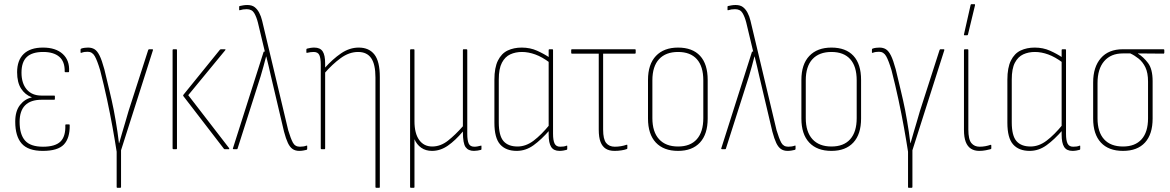

<svg xmlns="http://www.w3.org/2000/svg" viewBox="-20 -715 5608 920"><path d="M185 8Q115 8 84 -27Q53 -62 53 -132Q53 -183 76 -212Q99 -241 132 -248V-249Q100 -261 81 -290.5Q62 -320 62 -369Q62 -426 93.5 -456.5Q125 -487 186 -487Q247 -487 280.5 -456.5Q314 -426 311 -373Q311 -369 308 -369H294Q290 -369 290 -372Q291 -420 264 -443Q237 -466 187 -466Q134 -466 108.5 -442Q83 -418 83 -367Q83 -316 108 -286.5Q133 -257 179 -257H240Q243 -257 243 -254V-241Q243 -237 240 -237H179Q127 -237 100.5 -210.5Q74 -184 74 -131Q74 -71 100 -41.5Q126 -12 186 -12Q244 -12 269.5 -36.5Q295 -61 293 -116Q293 -119 297 -119H311Q314 -119 314 -115Q315 -53 286 -22.5Q257 8 185 8Z M542 185Q539 185 539 181V12Q531 -40 519.5 -104Q508 -168 493 -238Q478 -308 460 -378Q446 -425 434 -446Q422 -467 400 -467Q392 -467 385 -466Q378 -465 370 -462Q368 -461 367 -462Q366 -463 366 -464V-477Q366 -481 369 -482Q377 -485 386 -486Q395 -487 402 -487Q420 -487 433 -479Q446 -471 457 -449Q468 -427 480 -383Q494 -324 505 -278.5Q516 -233 525 -188Q530 -162 534.5 -135.5Q539 -109 543 -82.5Q547 -56 550 -29H551Q559 -56 566 -81Q573 -106 581 -131.5Q589 -157 596 -183L690 -475Q692 -479 694 -479H709Q712 -479 712.5 -478Q713 -477 713 -475L560 5V181Q560 185 556 185Z M1057 0Q1055 0 1053 -2L859 -254Q856 -257 859 -261L1034 -477Q1037 -479 1039 -479H1057Q1063 -479 1059 -474L882 -259L1078 -5Q1079 -3 1078.5 -1.5Q1078 0 1076 0ZM811 0Q807 0 807 -4V-475Q807 -479 811 -479H825Q828 -479 828 -475V-4Q828 0 825 0Z M1414 8Q1395 8 1382 -1Q1369 -10 1359.5 -30Q1350 -50 1341 -84L1278 -351Q1273 -374 1267.5 -397Q1262 -420 1256 -444H1255Q1249 -420 1242.5 -397Q1236 -374 1229 -350L1118 -2Q1117 0 1114 0H1100Q1095 0 1096 -4L1243 -466Q1243 -468 1247 -468H1249L1216 -606Q1209 -634 1198 -652.5Q1187 -671 1162 -671Q1144 -671 1129 -666Q1126 -665 1126 -668V-682Q1126 -685 1128 -686Q1137 -688 1146 -689.5Q1155 -691 1165 -691Q1187 -691 1200 -681Q1213 -671 1222 -654Q1231 -637 1236 -616L1361 -91Q1373 -51 1383.5 -31.5Q1394 -12 1417 -12Q1435 -12 1448 -17Q1452 -19 1452 -15V-2Q1452 2 1449 3Q1441 5 1432 6.5Q1423 8 1414 8Z M1783 185Q1779 185 1779 181V-344Q1779 -407 1758.5 -436.5Q1738 -466 1696 -466Q1653 -466 1612.5 -436.5Q1572 -407 1534 -363V-387Q1574 -432 1614.5 -459.5Q1655 -487 1699 -487Q1748 -487 1774 -454Q1800 -421 1800 -346V181Q1800 185 1797 185ZM1521 0Q1517 0 1517 -4V-405Q1517 -437 1510 -451.5Q1503 -466 1483 -466Q1476 -466 1468 -465Q1460 -464 1452 -462Q1448 -461 1448 -464V-477Q1448 -481 1451 -482Q1458 -484 1467.5 -485.5Q1477 -487 1486 -487Q1514 -487 1526 -469Q1538 -451 1538 -411V-384V-375V-4Q1538 0 1535 0Z M1949 185Q1945 185 1945 181V-475Q1945 -479 1949 -479H1963Q1966 -479 1966 -475V-134Q1966 -76 1988.5 -44.5Q2011 -13 2051 -13Q2091 -13 2126.5 -41Q2162 -69 2198 -110V-475Q2198 -479 2201 -479H2215Q2219 -479 2219 -475V-74Q2219 -42 2226 -27Q2233 -12 2253 -12Q2261 -12 2268.5 -13.5Q2276 -15 2284 -17Q2287 -19 2287 -15V-1Q2287 2 2285 3Q2278 5 2268.5 6.5Q2259 8 2251 8Q2224 8 2211 -10Q2198 -28 2198 -83V-85Q2162 -42 2126 -17Q2090 8 2050 8Q2020 8 1998.5 -7Q1977 -22 1966 -48V181Q1966 185 1963 185Z M2456 8Q2404 8 2376.5 -23Q2349 -54 2349 -127V-333Q2349 -391 2366 -425Q2383 -459 2412.5 -473Q2442 -487 2480 -487Q2520 -487 2553.5 -472Q2587 -457 2615 -438L2614 -415Q2578 -442 2545 -454Q2512 -466 2481 -466Q2450 -466 2425 -454.5Q2400 -443 2385 -414.5Q2370 -386 2370 -334V-129Q2370 -65 2392.5 -39Q2415 -13 2460 -13Q2500 -13 2537 -41Q2574 -69 2614 -118V-92Q2574 -46 2536.5 -19Q2499 8 2456 8ZM2661 8Q2633 8 2621 -11Q2609 -30 2609 -70V-95V-103V-425V-433V-475Q2609 -479 2613 -479H2627Q2630 -479 2630 -475V-74Q2630 -42 2637.5 -27Q2645 -12 2664 -12Q2672 -12 2680 -13Q2688 -14 2695 -17Q2698 -19 2698 -15V-1Q2698 2 2695 3Q2688 5 2679 6.5Q2670 8 2661 8Z M2925 8Q2899 8 2882.5 -2.5Q2866 -13 2857.5 -35Q2849 -57 2849 -94V-458H2720Q2717 -458 2717 -462V-475Q2717 -479 2720 -479H3023Q3026 -479 3026 -475V-462Q3026 -458 3023 -458H2870V-94Q2870 -48 2884.5 -30Q2899 -12 2926 -12Q2941 -12 2955.5 -14.5Q2970 -17 2981 -21Q2986 -23 2986 -19V-4Q2986 -1 2981 0Q2973 3 2957.5 5.5Q2942 8 2925 8Z M3229 8Q3160 8 3122.5 -32Q3085 -72 3085 -147V-332Q3085 -407 3123 -447Q3161 -487 3229 -487Q3298 -487 3334.5 -447.5Q3371 -408 3371 -332V-147Q3371 -72 3334 -32Q3297 8 3229 8ZM3229 -13Q3288 -13 3319 -48Q3350 -83 3350 -149V-330Q3350 -397 3319 -431.5Q3288 -466 3229 -466Q3170 -466 3138 -431.5Q3106 -397 3106 -330V-149Q3106 -83 3138 -48Q3170 -13 3229 -13Z M3754 8Q3735 8 3722 -1Q3709 -10 3699.5 -30Q3690 -50 3681 -84L3618 -351Q3613 -374 3607.5 -397Q3602 -420 3596 -444H3595Q3589 -420 3582.5 -397Q3576 -374 3569 -350L3458 -2Q3457 0 3454 0H3440Q3435 0 3436 -4L3583 -466Q3583 -468 3587 -468H3589L3556 -606Q3549 -634 3538 -652.5Q3527 -671 3502 -671Q3484 -671 3469 -666Q3466 -665 3466 -668V-682Q3466 -685 3468 -686Q3477 -688 3486 -689.5Q3495 -691 3505 -691Q3527 -691 3540 -681Q3553 -671 3562 -654Q3571 -637 3576 -616L3701 -91Q3713 -51 3723.5 -31.5Q3734 -12 3757 -12Q3775 -12 3788 -17Q3792 -19 3792 -15V-2Q3792 2 3789 3Q3781 5 3772 6.5Q3763 8 3754 8Z M3964 8Q3895 8 3857.5 -32Q3820 -72 3820 -147V-332Q3820 -407 3858 -447Q3896 -487 3964 -487Q4033 -487 4069.5 -447.5Q4106 -408 4106 -332V-147Q4106 -72 4069 -32Q4032 8 3964 8ZM3964 -13Q4023 -13 4054 -48Q4085 -83 4085 -149V-330Q4085 -397 4054 -431.5Q4023 -466 3964 -466Q3905 -466 3873 -431.5Q3841 -397 3841 -330V-149Q3841 -83 3873 -48Q3905 -13 3964 -13Z M4334 185Q4331 185 4331 181V12Q4323 -40 4311.5 -104Q4300 -168 4285 -238Q4270 -308 4252 -378Q4238 -425 4226 -446Q4214 -467 4192 -467Q4184 -467 4177 -466Q4170 -465 4162 -462Q4160 -461 4159 -462Q4158 -463 4158 -464V-477Q4158 -481 4161 -482Q4169 -485 4178 -486Q4187 -487 4194 -487Q4212 -487 4225 -479Q4238 -471 4249 -449Q4260 -427 4272 -383Q4286 -324 4297 -278.5Q4308 -233 4317 -188Q4322 -162 4326.5 -135.5Q4331 -109 4335 -82.5Q4339 -56 4342 -29H4343Q4351 -56 4358 -81Q4365 -106 4373 -131.5Q4381 -157 4388 -183L4482 -475Q4484 -479 4486 -479H4501Q4504 -479 4504.5 -478Q4505 -477 4505 -475L4352 5V181Q4352 185 4348 185Z M4672 8Q4649 8 4632.5 -2.5Q4616 -13 4607.5 -35Q4599 -57 4599 -93V-475Q4599 -479 4603 -479H4617Q4620 -479 4620 -475V-94Q4620 -47 4634.5 -29.5Q4649 -12 4674 -12Q4688 -12 4701.5 -14.5Q4715 -17 4726 -21Q4730 -22 4730 -18V-4Q4730 -1 4726 0Q4718 2 4703.5 5Q4689 8 4672 8ZM4601 -546Q4598 -546 4599 -550L4631 -692Q4632 -694 4633 -694.5Q4634 -695 4635 -695H4649Q4653 -695 4652 -690L4618 -549Q4617 -546 4614 -546Z M4914 8Q4862 8 4834.5 -23Q4807 -54 4807 -127V-333Q4807 -391 4824 -425Q4841 -459 4870.5 -473Q4900 -487 4938 -487Q4978 -487 5011.5 -472Q5045 -457 5073 -438L5072 -415Q5036 -442 5003 -454Q4970 -466 4939 -466Q4908 -466 4883 -454.5Q4858 -443 4843 -414.5Q4828 -386 4828 -334V-129Q4828 -65 4850.5 -39Q4873 -13 4918 -13Q4958 -13 4995 -41Q5032 -69 5072 -118V-92Q5032 -46 4994.5 -19Q4957 8 4914 8ZM5119 8Q5091 8 5079 -11Q5067 -30 5067 -70V-95V-103V-425V-433V-475Q5067 -479 5071 -479H5085Q5088 -479 5088 -475V-74Q5088 -42 5095.5 -27Q5103 -12 5122 -12Q5130 -12 5138 -13Q5146 -14 5153 -17Q5156 -19 5156 -15V-1Q5156 2 5153 3Q5146 5 5137 6.5Q5128 8 5119 8Z M5361 8Q5292 8 5255 -32Q5218 -72 5218 -147V-320Q5218 -394 5255 -436.5Q5292 -479 5360 -479H5555Q5559 -479 5559 -475V-462Q5559 -461 5558 -459.5Q5557 -458 5555 -458L5433 -459V-458Q5459 -442 5481 -413Q5503 -384 5503 -326V-147Q5503 -72 5466.5 -32Q5430 8 5361 8ZM5361 -13Q5419 -13 5450 -47.5Q5481 -82 5481 -148V-324Q5481 -366 5468.5 -392Q5456 -418 5436 -434Q5416 -450 5396 -459H5360Q5303 -459 5271 -422Q5239 -385 5239 -317V-148Q5239 -82 5270.5 -47.5Q5302 -13 5361 -13Z"/></svg>

Font: Sofia Sans Condensed Thin
Style: Regular
Weight: 250
Version: Version 4.100